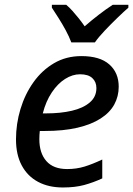

<svg xmlns="http://www.w3.org/2000/svg" viewBox="-20 -786 565 815"><path d="M247.1 9.8Q186 9.8 141.4 -14.2Q96.7 -38.1 72.3 -83.7Q47.9 -129.4 47.9 -194.3Q47.9 -260.3 66.9 -323.2Q85.9 -386.2 122.1 -437Q158.2 -487.8 209.5 -517.8Q260.7 -547.9 325.7 -547.9Q403.8 -547.9 443.8 -512.7Q483.9 -477.5 483.9 -418Q483.9 -377 465.1 -342.5Q446.3 -308.1 407.2 -283Q368.2 -257.8 309.1 -243.9Q250 -230 168.9 -230H148.9Q147.9 -222.2 147.5 -212.9Q147 -203.6 147 -195.3Q147 -136.2 176.8 -102.3Q206.5 -68.4 265.1 -68.4Q304.7 -68.4 339.4 -79.1Q374 -89.8 414.1 -108.9V-28.8Q376 -11.2 337.4 -0.7Q298.8 9.8 247.1 9.8ZM161.6 -304.7H176.3Q237.3 -304.7 285.2 -315.9Q333 -327.1 361.1 -351.1Q389.2 -375 389.2 -412.1Q389.2 -438.5 371.8 -454.6Q354.5 -470.7 319.8 -470.7Q287.6 -470.7 256.3 -450.9Q225.1 -431.2 200 -393.8Q174.8 -356.4 161.6 -304.7ZM282.7 -606Q273.4 -630.9 259 -657.5Q244.6 -684.1 228.8 -709Q212.9 -733.9 200.2 -753.4V-765.6H261.2Q273.9 -754.9 287.4 -740Q300.8 -725.1 314.2 -708.3Q327.6 -691.4 339.4 -674.3Q369.6 -700.7 400.1 -724.1Q430.7 -747.6 458.5 -765.6H524.9V-753.4Q506.3 -737.3 479 -710.9Q451.7 -684.6 425 -656.5Q398.4 -628.4 382.8 -606Z"/></svg>

Font: Open Sans Medium
Style: Italic
Weight: 500
Italic angle: -12°
Designer: Monotype Design Team
Foundry: Monotype Imaging Inc.
Version: Version 3.000